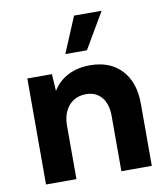

<svg xmlns="http://www.w3.org/2000/svg" viewBox="-82 -801 761 871"><g transform="rotate(-10 298.5 -366.0)"><path d="M546.9 0H406.7V-253.9Q406.7 -309.6 380.6 -340.8Q354.5 -372.1 308.6 -372.1Q276.4 -372.1 251.7 -356.7Q227.1 -341.3 213.4 -313.2Q199.7 -285.2 199.7 -246.1V0H59.6V-488.3H172.9L177.7 -410.2Q204.1 -453.1 248 -475.6Q292 -498 349.6 -498Q441.4 -498 494.1 -441.7Q546.9 -385.3 546.9 -287.1ZM348.1 -567.4H248.5L317.9 -732.4H444.8Z"/></g></svg>

Font: Kumbh Sans
Style: Bold
Weight: 700
Version: Version 1.005